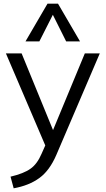

<svg xmlns="http://www.w3.org/2000/svg" viewBox="-20 -792 571 1039"><path d="M520 -503 285 46Q248 132 192 172Q137 212 54 227L37 164Q109 147 145 121Q181 96 205 40L225 -5L12 -503H97L267 -88L439 -503ZM193 -568H118L237 -772H294L413 -568H338L266 -712Z"/></svg>

Font: PRinguin Sans
Style: Regular
Weight: 400
Designer: Vernon Adams
Foundry: Vernon Adams
Version: ""